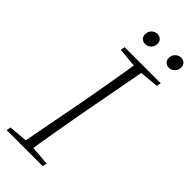

<svg xmlns="http://www.w3.org/2000/svg" viewBox="-266 -870 911 911"><g transform="rotate(45 190.0 -414.5)"><path d="M180 -753Q167 -753 157 -761.5Q147 -770 147 -786Q147 -806 160 -817.5Q173 -829 187 -829Q202 -829 211.5 -820Q221 -811 221 -796Q221 -777 208.5 -765Q196 -753 180 -753ZM339 -753Q326 -753 316 -761.5Q306 -770 306 -786Q306 -806 319 -817.5Q332 -829 347 -829Q361 -829 370.5 -820Q380 -811 380 -796Q380 -777 367.5 -765Q355 -753 339 -753ZM4 0 9 -22 119 -31H137L251 -22L246 0ZM97 0 166 -362Q180 -440 193.5 -518Q207 -596 219 -674H270L202 -311Q188 -234 174.5 -156Q161 -78 149 0ZM118 -652 122 -674H364L360 -652L249 -642H231Z"/></g></svg>

Font: Source Serif 4 36pt Light
Style: Italic
Weight: 300
Italic angle: -12°
Designer: Frank Grießhammer
Foundry: Adobe Systems Incorporated
Version: Version 4.004;hotconv 1.0.116;makeotfexe 2.5.65601